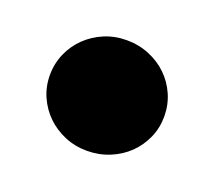

<svg xmlns="http://www.w3.org/2000/svg" viewBox="-54 -475 396 355"><g transform="rotate(20 144.0 -298.0)"><path d="M31.5 -298Q31.5 -320.5 40.2 -340.5Q49 -360.5 64.2 -375.2Q79.5 -390 99.8 -398.5Q120 -407 143.5 -407Q167 -407 187.8 -398.5Q208.5 -390 223.8 -375.2Q239 -360.5 247.8 -340.5Q256.5 -320.5 256.5 -298Q256.5 -275.5 247.8 -255.8Q239 -236 223.8 -221.2Q208.5 -206.5 187.8 -198Q167 -189.5 143.5 -189.5Q120 -189.5 99.8 -198Q79.5 -206.5 64.2 -221.2Q49 -236 40.2 -255.8Q31.5 -275.5 31.5 -298Z"/></g></svg>

Font: Lato 2
Style: Regular
Weight: 900
Designer: Lukasz Dziedzic with Adam Twardoch and Botio Nikoltchev
Foundry: tyPoland Lukasz Dziedzic
Version: Version 2.015; 2015-08-06; http://www.latofonts.com/